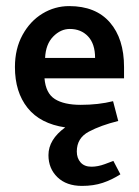

<svg xmlns="http://www.w3.org/2000/svg" viewBox="-20 -410 456 630"><path d="M29 -190Q29 -108 70.5 -56Q112 -4 194 8Q139 48 139 99Q139 143 168.5 171.5Q198 200 249 200Q287 200 317 190Q347 180 375 162L352 118Q347 120 324 128.5Q301 137 280 137Q257 137 244.5 123Q232 109 232 87Q232 43 271.5 22Q311 1 368 -13L351 -78Q303 -66 245 -66Q190 -66 160 -85Q130 -104 126 -153H387V-190Q387 -283 340.5 -336.5Q294 -390 207 -390Q160 -390 119.5 -365.5Q79 -341 54 -295.5Q29 -250 29 -190ZM292 -220H128Q130 -265 154.5 -290Q179 -315 209 -315Q246 -315 269 -290.5Q292 -266 292 -220Z"/></svg>

Font: Cambay Devanagari
Style: Regular
Weight: 700
Designer: Pooja Saxena
Foundry: Pooja Saxena
Version: Version 1.095;PS 001.095;hotconv 1.0.70;makeotf.lib2.5.58329